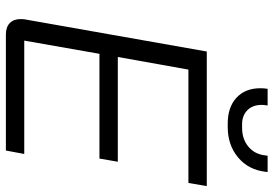

<svg xmlns="http://www.w3.org/2000/svg" viewBox="-162 -790 952 669"><g transform="rotate(90 314.5 -456.0)"><path d="M47 -51Q47 -61 48 -66L160 -700H629L618 -636H223L179 -390H544L533 -326H168L122 -64H517L505 0H101Q75 0 61 -13.5Q47 -27 47 -51ZM288 -886Q288 -898 289 -904L290 -912H348L347 -904Q346 -899 346 -891Q346 -860 364.5 -841.5Q383 -823 414 -823H426Q465 -823 491.5 -845Q518 -867 522 -904L523 -912H580L579 -904Q572 -845 529 -809Q486 -773 423 -773H411Q354 -773 321 -803.5Q288 -834 288 -886Z"/></g></svg>

Font: Bai Jamjuree
Style: Italic
Weight: 400
Italic angle: -10°
Version: Version 1.000; ttfautohint (v1.6)